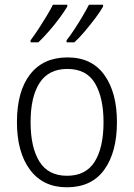

<svg xmlns="http://www.w3.org/2000/svg" viewBox="-20 -879 569 816"><path d="M477 -360Q477 -232 423 -157.5Q369 -83 264 -83Q163 -83 107.5 -157.5Q52 -232 52 -360Q52 -491 108 -563Q164 -635 267 -635Q370 -635 423.5 -560.5Q477 -486 477 -360ZM110 -360Q110 -253 147.5 -192.5Q185 -132 265 -132Q345 -132 382.5 -192Q420 -252 420 -360Q420 -463 384 -524.5Q348 -586 266 -586Q187 -586 148.5 -527Q110 -468 110 -360ZM418 -851Q407 -831 386 -803Q365 -775 341 -746.5Q317 -718 296 -699H263V-708Q279 -728 297 -755.5Q315 -783 331.5 -811Q348 -839 358 -859H418ZM266 -851Q254 -831 233.5 -803Q213 -775 188.5 -747Q164 -719 143 -699H110V-708Q126 -729 144 -756.5Q162 -784 178.5 -811.5Q195 -839 205 -859H266Z"/></svg>

Font: Noto Sans Telugu UI SemiCondensed Light
Style: Regular
Weight: 300
Width: 4
Designer: Jelle Bosma - Monotype Design Team
Foundry: Monotype Imaging Inc.
Version: Version 2.005; ttfautohint (v1.8.4.7-5d5b)